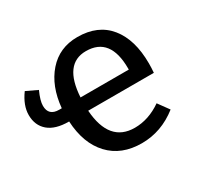

<svg xmlns="http://www.w3.org/2000/svg" viewBox="-122 -689 883 851"><g transform="rotate(-30 319.0 -263.5)"><path d="M581 -279Q581 -256 579 -232H243Q255 -63 385 -63Q456 -63 522 -109L562 -54Q478 12 378 12Q274 12 213 -53Q152 -118 146 -233H145Q76 -233 40.5 -263.5Q5 -294 5 -347Q5 -396 43 -448L100 -421Q80 -377 80 -351Q80 -300 134 -300H147Q157 -408 214.5 -473.5Q272 -539 364 -539Q469 -539 525 -470Q581 -401 581 -279ZM490 -300V-306Q490 -466 366 -466Q253 -466 243 -300Z"/></g></svg>

Font: Fira Sans
Style: Regular
Weight: 400
Designer: Carrois Corporate & Edenspiekermann AG
Foundry: Carrois Corporate GbR & Edenspiekermann AG
Version: Version 4.106;PS 004.106;hotconv 1.0.70;makeotf.lib2.5.58329